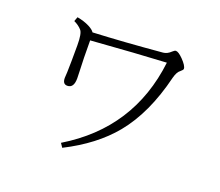

<svg xmlns="http://www.w3.org/2000/svg" viewBox="-121 -893 1241 1081"><g transform="rotate(20 500.0 -352.0)"><path d="M283.2 -654.8Q462.4 -663.1 695.8 -683.6Q720.2 -686 741.7 -707Q752.9 -717.8 760.7 -717.8Q775.9 -717.8 803.7 -689.9Q836.9 -655.8 836.9 -637.7Q836.9 -630.9 822.8 -619.6Q804.7 -606.9 794.9 -569.8Q738.8 -339.4 623.5 -199.2Q521 -74.7 345.2 14.2L329.1 -9.8Q686.5 -226.1 734.9 -637.7Q564 -628.9 286.1 -607.9Q286.1 -498 290 -417Q291 -404.8 291 -381.8Q291 -323.7 252 -323.7Q224.1 -323.7 224.1 -360.8Q224.1 -365.7 226.1 -395.5Q228 -448.7 228 -557.6Q228 -628.9 211.9 -646Q194.3 -666 165 -679.7L174.8 -706.1Q216.3 -698.7 248 -682.6Q274.4 -668.9 283.2 -654.8Z"/></g></svg>

Font: I.Ming
Style: Regular
Weight: 400
Designer: Ichiten Fonts Project
Version: Version 5.10 Mar 24, 2018